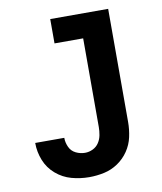

<svg xmlns="http://www.w3.org/2000/svg" viewBox="-83 -803 743 878"><g transform="rotate(-10 288.0 -363.5)"><path d="M261 8Q296 8 330.5 0.5Q365 -7 394.5 -27Q424 -47 444 -76.5Q464 -106 471.5 -140.5Q479 -175 479 -210V-735H210V-622H343V-210Q343 -192 339.5 -173Q336 -154 325.5 -138Q315 -122 297.5 -113.5Q280 -105 261 -105Q239 -105 218.5 -115Q198 -125 188.5 -146Q179 -167 179 -188V-189H44V-188Q44 -147 59.5 -108Q75 -69 107 -41.5Q139 -14 179 -3Q219 8 261 8Z"/></g></svg>

Font: Iosevka Sparkle Extrabold
Style: Regular
Weight: 800
Designer: Belleve Invis
Foundry: Belleve Invis
Version: Version 4.5.0; ttfautohint (v1.8.3)